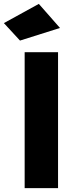

<svg xmlns="http://www.w3.org/2000/svg" viewBox="-81 -969 364 989"><path d="M46 0V-700H218V0ZM22 -760 -61 -850 119 -949 228 -825Z"/></svg>

Font: Cairo Play Black
Style: Regular
Weight: 900
Version: Version 3.119